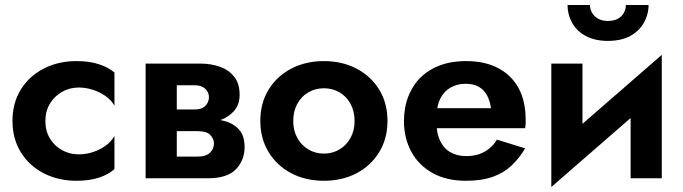

<svg xmlns="http://www.w3.org/2000/svg" viewBox="-20 -715 2741 770"><path d="M162 -230Q162 -269 180 -299Q198 -329 228.5 -346.5Q259 -364 296 -364Q324 -364 352 -355Q380 -346 403.5 -329.5Q427 -313 439 -291V-424Q415 -445 376.5 -457.5Q338 -470 287 -470Q214 -470 155.5 -440Q97 -410 63.5 -356Q30 -302 30 -230Q30 -159 63.5 -104.5Q97 -50 155.5 -20Q214 10 287 10Q338 10 376.5 -2.5Q415 -15 439 -37V-170Q427 -148 404.5 -131.5Q382 -115 354 -105.5Q326 -96 296 -96Q259 -96 228.5 -113Q198 -130 180 -160Q162 -190 162 -230Z M639 -240V-189H772Q790 -189 802.5 -185.5Q815 -182 822.5 -174.5Q830 -167 834 -158.5Q838 -150 838 -139Q838 -119 822.5 -103Q807 -87 772 -87H639V0H813Q892 0 926.5 -36.5Q961 -73 961 -125Q961 -170 939 -195Q917 -220 879 -230Q841 -240 793 -240ZM639 -220H783Q826 -220 861.5 -232.5Q897 -245 919 -270.5Q941 -296 941 -335Q941 -380 919 -407.5Q897 -435 861.5 -447.5Q826 -460 783 -460H639V-373H762Q788 -373 803 -359Q818 -345 818 -325Q818 -315 814 -306Q810 -297 803 -290Q796 -283 785.5 -279.5Q775 -276 762 -276H639ZM564 -460V0H689V-460Z M1024 -230Q1024 -159 1057.5 -104.5Q1091 -50 1148.5 -20Q1206 10 1279 10Q1352 10 1409.5 -20Q1467 -50 1500.5 -104.5Q1534 -159 1534 -230Q1534 -302 1500.5 -356Q1467 -410 1409.5 -440Q1352 -470 1279 -470Q1206 -470 1148.5 -440Q1091 -410 1057.5 -356Q1024 -302 1024 -230ZM1156 -230Q1156 -269 1172.5 -299Q1189 -329 1217 -345Q1245 -361 1279 -361Q1313 -361 1341 -345Q1369 -329 1385.5 -299Q1402 -269 1402 -230Q1402 -191 1385.5 -161.5Q1369 -132 1341 -115.5Q1313 -99 1279 -99Q1245 -99 1217 -115.5Q1189 -132 1172.5 -161.5Q1156 -191 1156 -230Z M1674 -201H2086Q2088 -212 2088 -221Q2088 -230 2088 -236Q2088 -309 2060 -361Q2032 -413 1978.5 -441.5Q1925 -470 1849 -470Q1780 -470 1728 -446Q1676 -422 1645 -379Q1614 -336 1604 -279Q1602 -267 1601 -255Q1600 -243 1600 -230Q1600 -161 1629.5 -106.5Q1659 -52 1715 -21Q1771 10 1848 10Q1912 10 1956.5 -6Q2001 -22 2032 -51.5Q2063 -81 2086 -120L1973 -155Q1961 -135 1943 -120Q1925 -105 1902 -97Q1879 -89 1849 -89Q1815 -89 1788 -103.5Q1761 -118 1745.5 -149.5Q1730 -181 1730 -230L1732 -256Q1732 -294 1747 -322Q1762 -350 1788 -364.5Q1814 -379 1847 -379Q1879 -379 1900 -367Q1921 -355 1933 -333Q1945 -311 1949 -281H1674Z M2629 -346 2634 -495 2196 -114 2191 35ZM2316 -460H2191V35L2316 -96ZM2634 -495 2509 -364V0H2634ZM2256 -695Q2256 -657 2274.5 -623.5Q2293 -590 2329.5 -570.5Q2366 -551 2418 -551Q2471 -551 2507 -570.5Q2543 -590 2562 -623.5Q2581 -657 2581 -695H2490Q2490 -679 2482.5 -664.5Q2475 -650 2459 -640.5Q2443 -631 2418 -631Q2394 -631 2378 -640.5Q2362 -650 2354 -664.5Q2346 -679 2346 -695Z"/></svg>

Font: Jost SemiBold
Style: Regular
Weight: 600
Version: Version 3.710